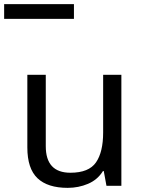

<svg xmlns="http://www.w3.org/2000/svg" viewBox="-53 -897 691 927"><path d="M533 -536V0H461L448 -71H444Q418 -29 372 -9.5Q326 10 274 10Q177 10 128 -36.5Q79 -83 79 -185V-536H168V-191Q168 -63 287 -63Q376 -63 410.5 -113Q445 -163 445 -257V-536ZM-33 -806V-877H304V-806Z"/></svg>

Font: Noto Sans Tifinagh Azawagh
Style: Regular
Weight: 400
Designer: JamraPatel
Foundry: JamraPatel LLC
Version: Version 2.006; ttfautohint (v1.8.4.7-5d5b)